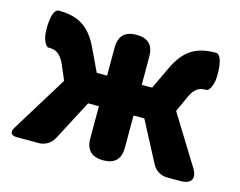

<svg xmlns="http://www.w3.org/2000/svg" viewBox="-85 -712 1053 841"><g transform="rotate(15 441.5 -291.5)"><path d="M785 -146 695 -292 726 -360C745 -405 768 -415 796 -415C797 -415 797 -415 798 -415C812 -412 825 -447 827 -461C832 -492 831 -578 800 -583C799 -583 799 -583 798 -583C714 -583 658 -556 615 -464L567 -363H520V-491C520 -543 494 -569 442 -569C390 -569 363 -543 363 -491V-363H316L268 -464C225 -556 168 -583 85 -583C84 -583 84 -583 83 -583C52 -578 51 -492 56 -461C58 -447 71 -412 85 -415C86 -415 86 -415 87 -415C115 -415 138 -405 158 -360L187 -292L30 -37C16 -14 24 0 51 0H102H151C179 0 205 -16 218 -41L314 -224H363V-78C363 -26 390 0 442 0C494 0 520 -26 520 -78V-224H569L665 -41C678 -16 704 0 732 0H793C843 0 858 -28 832 -70Z"/></g></svg>

Font: GenSenRounded2 TW H
Style: Regular
Weight: 900
Version: Version 2.100;PS 2.1;hotconv 16.6.51;makeotf.lib2.5.65220 DE